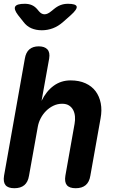

<svg xmlns="http://www.w3.org/2000/svg" viewBox="-20 -985 640 1015"><path d="M133.4 -56Q128 -22.5 108.7 -6.3Q89.4 10 55.9 10Q22.4 10 9.2 -6.3Q-4 -22.5 1.4 -56L111.4 -675.4Q116.8 -708.2 135.4 -724.1Q154 -740 184.7 -740Q215.4 -740 230.4 -724.1Q245.3 -708.2 239.9 -675.4L199.7 -451.8Q224.8 -503.3 263.8 -531.6Q302.8 -560 352.9 -560Q398.5 -560 432 -544.7Q465.4 -529.5 485.4 -502.7Q505.4 -476 512.6 -439.2Q519.7 -402.5 511.7 -359.5L457.6 -56Q452.2 -22.5 432.9 -6.3Q413.6 10 380.1 10Q346.6 10 333.4 -6.3Q320.2 -22.5 325.6 -56L374.3 -330.7Q377.9 -350.4 376.3 -369.3Q374.7 -388.3 367 -403.1Q359.3 -418 345.1 -427.2Q331 -436.5 308.2 -436.5Q284 -436.5 262.4 -426.1Q240.7 -415.7 223.5 -398.5Q206.3 -381.3 195.1 -359.6Q183.9 -337.9 179.9 -315.3ZM111 -965Q132.2 -965 148.4 -957.9Q164.5 -950.9 177.3 -935.7L185.2 -926.2Q199 -909.4 215.4 -909.4Q231.8 -909.4 251.6 -926.2L263 -935.4Q281.2 -950.9 299.5 -957.9Q317.8 -965 339 -965Q381.4 -965 385.3 -950.5Q389.1 -936.1 354.5 -905.1L313.7 -869Q288 -846.3 259.9 -835.7Q231.8 -825 201 -825Q170.2 -825 145.6 -835.7Q121.1 -846.3 104.2 -869L75.3 -905.4Q52.1 -936.1 60.5 -950.5Q68.9 -965 111 -965Z"/></svg>

Font: Maple Mono
Style: Italic
Weight: 400
Italic angle: -10°
Monospace: yes
Designer: subframe7536
Version: Version 7.300